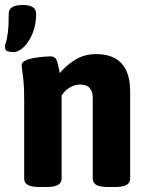

<svg xmlns="http://www.w3.org/2000/svg" viewBox="-48 -748 589 770"><path d="M6 -539Q-7 -539 -17.5 -542.5Q-28 -546 -28 -559Q-28 -567 -24 -579Q-20 -591 -16.5 -617.5Q-13 -644 -13 -693Q-13 -728 43 -728Q97 -728 97 -693Q97 -649 82.5 -614Q68 -579 47 -559Q26 -539 6 -539ZM110 2Q78 2 63.5 -6.5Q49 -15 49 -31V-349Q49 -393 46.5 -419.5Q44 -446 41.5 -461Q39 -476 39 -487Q39 -498 53.5 -505Q68 -512 88.5 -515.5Q109 -519 127.5 -520.5Q146 -522 154 -522Q172 -522 178 -509Q184 -496 192 -455Q214 -483 251.5 -507Q289 -531 337 -531Q474 -531 474 -381V-31Q474 -15 459.5 -6.5Q445 2 413 2H385Q352 2 338 -6.5Q324 -15 324 -31V-355Q324 -380 312 -394.5Q300 -409 272 -409Q252 -409 231 -396.5Q210 -384 199 -364V-31Q199 -15 184.5 -6.5Q170 2 138 2Z"/></svg>

Font: Asap Semi Condensed
Style: Bold
Weight: 700
Width: 4
Designer: Pablo Cosgaya
Foundry: Omnibus-Type
Version: Version 3.001; ttfautohint (v1.8.4.7-5d5b)